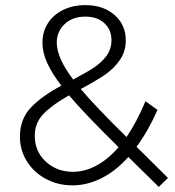

<svg xmlns="http://www.w3.org/2000/svg" viewBox="-20 -722 685 751"><path d="M601 9Q556 -36 482 -108Q434 -54 378 -25.5Q322 3 263 3Q207 3 160 -22Q113 -47 85.5 -90.5Q58 -134 58 -187Q58 -256 100.5 -301Q143 -346 220 -387Q183 -435 164.5 -476Q146 -517 146 -555Q146 -597 167 -630.5Q188 -664 226.5 -683Q265 -702 314 -702Q384 -702 428 -663.5Q472 -625 472 -564Q472 -520 448 -486Q424 -452 389 -428.5Q354 -405 296 -374Q348 -311 475 -186Q516 -247 549 -326L596 -292Q559 -208 514 -148L637 -26ZM266 -411Q316 -437 346.5 -457Q377 -477 396.5 -503.5Q416 -530 416 -565Q416 -606 388 -631.5Q360 -657 314 -657Q264 -657 233 -628Q202 -599 202 -555Q202 -496 266 -411ZM444 -146Q307 -281 250 -349Q186 -313 151 -277.5Q116 -242 116 -191Q116 -130 159 -90Q202 -50 265 -50Q359 -50 444 -146Z"/></svg>

Font: TypoPRO Montserrat
Style: Regular
Weight: 300
Designer: Julieta Ulanovsky
Foundry: Julieta Ulanovsky
Version: Version 6.001